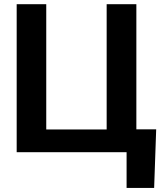

<svg xmlns="http://www.w3.org/2000/svg" viewBox="-20 -731 797 922"><path d="M60.1 -710.9H202.1V-109.4H492.2V-710.9H634.8V-109.9H730L720.2 171.4H587.9V0H60.1Z"/></svg>

Font: Roboto Web
Style: Bold
Weight: 700
Designer: Google
Version: Version 1.200310; 2013